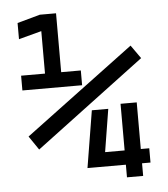

<svg xmlns="http://www.w3.org/2000/svg" viewBox="-51 -739 688 785"><g transform="rotate(-5 293.0 -346.5)"><path d="M280.8 -51.8 281.2 -53.2 319.3 -285.6H386.7L358.4 -110.4H438.5V-301.8H504.9V-110.4H539.6V-51.8H504.9V0H438.5V-51.8ZM90.8 -144.5 52.2 -201.2 500 -535.2 538.6 -480.5ZM43.5 -391.1V-451.7H141.6V-626L47.9 -601.1V-667.5L141.6 -693.4H208V-451.7H288.6V-391.1Z"/></g></svg>

Font: Cascadia Code PL SemiLight
Style: Regular
Weight: 350
Monospace: yes
Designer: Aaron Bell
Foundry: Saja Typeworks
Version: Version 2404.023; ttfautohint (v1.8.4)